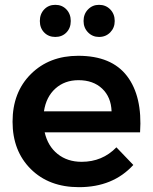

<svg xmlns="http://www.w3.org/2000/svg" viewBox="-20 -770 632 795"><path d="M255 -635.5Q237 -617 209 -617Q181 -617 163 -635.5Q145 -654 145 -683Q145 -712 163 -731Q181 -750 209 -750Q237 -750 255 -731Q273 -712 273 -683Q273 -654 255 -635.5ZM390 -617Q363 -617 344.5 -636Q326 -655 326 -683Q326 -712 344.5 -731Q363 -750 390 -750Q418 -750 436.5 -731Q455 -712 455 -683Q455 -655 436.5 -636Q418 -617 390 -617ZM304 -539Q442 -539 506 -455Q570 -371 560 -222H165Q178 -165 218.5 -132.5Q259 -100 318 -100Q404 -100 462 -160L532 -87Q448 5 307 5Q183 5 107.5 -70Q32 -145 32 -266Q32 -388 108 -463.5Q184 -539 304 -539ZM162 -309H442Q440 -368 403 -403Q366 -438 305 -438Q248 -438 209.5 -403.5Q171 -369 162 -309Z"/></svg>

Font: Montserrat arm Medium
Style: Regular
Weight: 500
Designer: Julieta Ulanovsky
Foundry: Julieta Ulanovsky
Version: Version 6.000;PS 006.000;hotconv 1.0.88;makeotf.lib2.5.64775